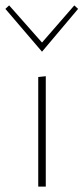

<svg xmlns="http://www.w3.org/2000/svg" viewBox="-32 -693 310 713"><path d="M124 -501 -12 -660 2 -673 124 -535 244 -673 258 -660ZM110 0V-407L138 -410V0Z"/></svg>

Font: EauTestInfant Extralight
Style: Regular
Weight: 250
Designer: Christian Thalmann (Catharsis Fonts)
Version: Version 0.001;PS 000.001;hotconv 1.0.88;makeotf.lib2.5.64775